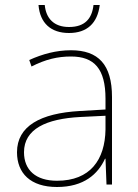

<svg xmlns="http://www.w3.org/2000/svg" viewBox="-20 -738 551 768"><path d="M379 -718H354C348 -665 321 -630 256 -630C195 -630 164 -665 159 -718H134C140 -645 184 -606 256 -606C328 -606 370 -645 379 -718ZM264 -537C205 -537 150 -522 97 -498L106 -472C163 -501 211 -512 264 -512C357 -512 402 -463 402 -343V-300L299 -294C142 -285 48 -234 48 -129C48 -45 102 10 208 10C316 10 372 -42 400 -103H402L406 0H428V-350C428 -480 373 -537 264 -537ZM301 -270 402 -275V-220C400 -99 341 -15 208 -15C123 -15 76 -58 76 -129C76 -222 165 -263 301 -270Z"/></svg>

Font: Noto Sans Malayalam Thin
Style: Regular
Weight: 100
Designer: Jelle Bosma - Monotype Design Team
Foundry: Monotype Imaging Inc.
Version: Version 2.104